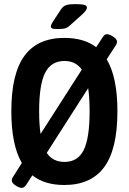

<svg xmlns="http://www.w3.org/2000/svg" viewBox="-20 -891 624 932"><path d="M85 21Q73 21 55 9Q37 -3 37 -16Q37 -23 43 -32L86 -100Q35 -187 35 -351Q35 -534 99 -620.5Q163 -707 292 -707Q388 -707 447 -662L477 -708Q483 -717 487.5 -721Q492 -725 500 -725Q507 -725 518.5 -719.5Q530 -714 539 -705.5Q548 -697 548 -688Q548 -680 542 -671L498 -603Q550 -516 550 -351Q550 -167 486 -80Q422 7 292 7Q196 7 137 -40L108 5Q98 21 85 21ZM170 -351Q170 -286 177 -241L377 -553Q348 -595 293 -595Q228 -595 199 -537.5Q170 -480 170 -351ZM293 -105Q358 -105 386.5 -163Q415 -221 415 -351Q415 -417 408 -463L207 -149Q236 -105 293 -105ZM260 -750Q239 -750 233 -753Q227 -756 227 -762Q227 -771 237 -786L275 -844Q286 -861 301 -866Q316 -871 344 -871Q375 -871 388.5 -867.5Q402 -864 402 -854Q402 -848 396.5 -840Q391 -832 378 -820L320 -768Q307 -756 295 -753Q283 -750 260 -750Z"/></svg>

Font: Asap Condensed SemiBold
Style: Regular
Weight: 600
Width: 3
Designer: Pablo Cosgaya
Foundry: Omnibus-Type
Version: Version 3.001; ttfautohint (v1.8.4.7-5d5b)